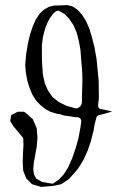

<svg xmlns="http://www.w3.org/2000/svg" viewBox="-20 -775 540 763"><path d="M24.4 -317.4 50.8 -331.1H75.2L88.9 -321.3L99.6 -310.5L110.4 -301.8L117.2 -286.1L126 -264.6L128.9 -227.5L126 -192.4L114.3 -127.9L112.3 -101.6L115.2 -81.1L124 -65.4L147.5 -51.8L189.5 -44.9L212.9 -60.5L233.4 -82L251 -110.4L266.6 -145.5L280.3 -184.6L292 -226.6L299.8 -269.5L302.7 -290Q304.7 -310.5 279.3 -309.6L232.4 -316.4L218.8 -321.3L205.1 -323.2L181.6 -330.1L160.2 -341.8L140.6 -357.4L123 -376L108.4 -399.4L97.7 -424.8L88.9 -453.1L83 -484.4L80.1 -517.6L84 -560.5L90.8 -601.6L99.6 -638.7L110.4 -670.9L122.1 -697.3L137.7 -720.7L155.3 -737.3L174.8 -748L195.3 -752.9L229.5 -753.9L248 -754.9L269.5 -749L289.1 -735.4L306.6 -715.8L322.3 -690.4L335 -661.1L345.7 -626L355.5 -586.9L363.3 -543L366.2 -515.6L372.1 -454.1L373 -385.7L370.1 -359.4Q368.2 -340.8 386.7 -340.8L425.8 -332L389.6 -321.3L376 -318.4Q364.3 -316.4 362.3 -304.7L356.4 -282.2L351.6 -254.9L340.8 -212.9L328.1 -175.8L312.5 -141.6L293.9 -110.4L280.3 -92.8L253.9 -63.5L223.6 -43L190.4 -36.1L143.6 -32.2L107.4 -43L84 -66.4L72.3 -96.7L70.3 -130.9L71.3 -165L73.2 -198.2L72.3 -226.6L33.2 -273.4L20.5 -293.9ZM213.9 -732.4Q202.1 -733.4 189.5 -718.8L177.7 -702.1L168.9 -685.5L161.1 -667L155.3 -646.5L150.4 -627L146.5 -595.7V-576.2V-548.8L147.5 -518.6L150.4 -478.5L158.2 -443.4L170.9 -415L188.5 -389.6L212.9 -370.1L244.1 -354.5L283.2 -343.8Q305.7 -349.6 305.7 -372.1V-396.5L307.6 -456.1L306.6 -490.2L302.7 -536.1L299.8 -576.2L293.9 -609.4L285.2 -644.5L271.5 -675.8L254.9 -700.2L237.3 -718.8Z"/></svg>

Font: B2 Hana
Style: Regular
Weight: 500
Version: 2020-08-05; (max)